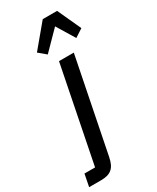

<svg xmlns="http://www.w3.org/2000/svg" viewBox="-327 -845 909 1113"><g transform="rotate(-30 128.0 -289.0)"><path d="M-67 118H4L131 -520H230L105 106Q100 132 91.5 150Q83 168 70 179Q57 190 39 195Q21 200 -4 200H-83ZM45 -627 171 -778H267L339 -621L285 -586L212 -706L94 -586Z"/></g></svg>

Font: IBM Plex Sans Condensed Medium
Style: Italic
Weight: 500
Width: 3
Italic angle: -11°
Designer: Mike Abbink, Paul van der Laan, Pieter van Rosmalen
Foundry: Bold Monday
Version: Version 1.3